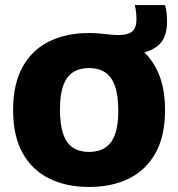

<svg xmlns="http://www.w3.org/2000/svg" viewBox="-20 -734 707 762"><path d="M333.5 8Q243.5 8 175.8 -25.2Q108 -58.5 70 -126.2Q32 -194 32 -297Q32 -400.5 69.8 -468.5Q107.5 -536.5 175.5 -569.8Q243.5 -603 333.5 -603Q356 -603 376 -601Q396 -599 414.8 -597Q433.5 -595 452 -595Q486.5 -595 504 -608.5Q521.5 -622 521.5 -658Q521.5 -670 520.2 -683.8Q519 -697.5 515 -714H635Q639.5 -698 641.2 -681.8Q643 -665.5 643 -648.5Q643 -578.5 602.2 -549Q561.5 -519.5 497.5 -519.5L517 -554Q572.5 -519 603.8 -454.8Q635 -390.5 635 -297Q635 -194 597 -126.2Q559 -58.5 491.2 -25.2Q423.5 8 333.5 8ZM333.5 -131Q371 -131 397 -147.5Q423 -164 436.2 -200Q449.5 -236 449.5 -294.5Q449.5 -355.5 436 -393Q422.5 -430.5 396.8 -447.2Q371 -464 333.5 -464Q296 -464 270.2 -447.5Q244.5 -431 231.2 -395.2Q218 -359.5 218 -300.5Q218 -239 231 -201.8Q244 -164.5 269.8 -147.8Q295.5 -131 333.5 -131Z"/></svg>

Font: Encode Sans SC SemiCondensed ExtraBold
Style: Regular
Weight: 800
Width: 4
Designer: Multiple Designers
Foundry: Impallari Type
Version: Version 3.002